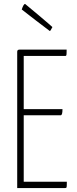

<svg xmlns="http://www.w3.org/2000/svg" viewBox="-20 -951 391 971"><path d="M245 -814Q235 -794 232 -794Q231 -794 161.5 -847.5Q92 -901 90 -903Q99 -931 107 -931Q108 -931 175.5 -874Q243 -817 245 -814ZM100 -32H318Q318 -10 317 -5Q316 0 309 0H67V-689Q67 -700 78 -700H317Q317 -678 316 -673Q315 -668 310 -668H100V-399H296Q296 -368 287 -368H100Z"/></svg>

Font: Yanone Kaffeesatz Thin
Style: Regular
Weight: 250
Designer: Yanone (Cyrillic: Daniel Pouzeot)
Foundry: Yanone
Version: Version 1.003;PS 001.003;hotconv 1.0.88;makeotf.lib2.5.64775